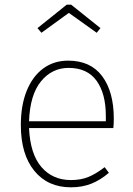

<svg xmlns="http://www.w3.org/2000/svg" viewBox="-20 -790 568 820"><path d="M464 -243H104Q109 -132 157 -76.5Q205 -21 283 -21Q325 -21 357 -34Q389 -47 427 -76L445 -52Q409 -21 370 -5.5Q331 10 283 10Q184 10 126.5 -60.5Q69 -131 69 -256Q69 -340 94 -402Q119 -464 164.5 -497.5Q210 -531 271 -531Q367 -531 416.5 -464.5Q466 -398 466 -283Q466 -261 464 -243ZM432 -295Q432 -390 392.5 -445Q353 -500 273 -500Q202 -500 155 -442.5Q108 -385 104 -272H432ZM140 -670 265 -770H284L409 -670L393 -650L274 -735L157 -650Z"/></svg>

Font: FiraGO UltraLight
Style: Regular
Weight: 200
Designer: bBox Type
Foundry: bBox Type GmbH
Version: Version 1.001